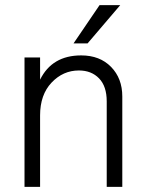

<svg xmlns="http://www.w3.org/2000/svg" viewBox="-20 -732 569 752"><path d="M459 0H398V-335Q398 -394 368 -425Q338 -456 289 -456Q227 -456 182 -408.5Q137 -361 137 -280V0H76V-507H137V-420Q184 -515 298 -515Q371 -515 415 -470Q459 -425 459 -354ZM323 -562H268L370 -712H451Z"/></svg>

Font: Hind Vadodara Light
Style: Regular
Weight: 300
Designer: Hitesh Malaviya
Foundry: Indian Type Foundry
Version: Version 1.000;PS 1.0;hotconv 1.0.86;makeotf.lib2.5.63406; tt